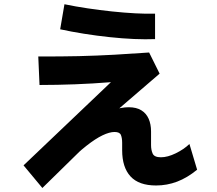

<svg xmlns="http://www.w3.org/2000/svg" viewBox="-20 -827 1040 919"><path d="M182.8 72.8 92.7 -35.5 511 -433.7Q423.7 -426.7 338.8 -423.5Q254 -420.3 169.2 -420.2L163.2 -556.8Q268.2 -556.2 356.8 -558.3Q445.5 -560.5 527.6 -565.1Q609.7 -569.7 693.8 -575.7L744 -474.5L458.7 -229L468.8 -207.5ZM727 60.8Q644.5 60.8 604.6 17.3Q564.7 -26.2 564.7 -108V-143.3Q564.7 -166.2 558.8 -180.8Q553 -195.3 528.2 -195.3Q504.3 -195.3 470.7 -179.3Q437 -163.2 393.5 -129Q350 -94.8 296.3 -40.5L246.3 -122.3Q282.3 -163 328.4 -197.5Q374.5 -232 422.8 -258.2Q471.2 -284.5 516.1 -299.1Q561 -313.7 595.8 -313.7Q632.8 -313.7 656.3 -299.2Q679.8 -284.8 691.4 -258.7Q703 -232.7 703 -197.5V-132.2Q703 -109.3 710.8 -91.7Q718.7 -74.2 750.3 -74.2Q782.2 -74.2 821.2 -93.2Q860.3 -112.3 886.7 -137.8L923.5 -14.7Q876 24.2 827.6 42.5Q779.2 60.8 727 60.8ZM722.2 -639.8Q677.5 -638 621.6 -640.3Q565.7 -642.7 504.3 -649.3Q442.8 -655.8 382.1 -665.5Q321.3 -675.2 268 -686.8L288.5 -806.7Q341 -795.8 399.5 -787.1Q458 -778.3 516.3 -772.2Q574.7 -766 627.7 -763.2Q680.8 -760.5 722.2 -761.5Z"/></svg>

Font: Murecho Thin
Style: Regular
Weight: 100
Designer: Neil Summerour
Foundry: Positype
Version: Version 1.010